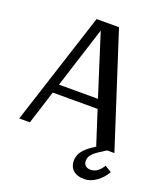

<svg xmlns="http://www.w3.org/2000/svg" viewBox="-144 -708 836 982"><g transform="rotate(20 273.5 -217.5)"><path d="M547 98Q528 132 496 155Q464 178 430 178Q392 178 370.5 159Q349 140 349 107Q349 78 367 54.5Q385 31 423 7L434 0H432L373 -183H129L71 0H13L211 -613H333L531 0H491L452 25Q426 43 416.5 56.5Q407 70 407 88Q407 104 417.5 113Q428 122 444 122Q465 122 482 109.5Q499 97 511 76ZM357 -232 251 -565 145 -232Z"/></g></svg>

Font: Arya
Style: Regular
Weight: 400
Designer: Eduardo Rodriguez Tunni, Modular Infotech
Foundry: Eduardo Rodriguez Tunni, Modular Infotech
Version: Version 1.002